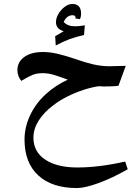

<svg xmlns="http://www.w3.org/2000/svg" viewBox="-20 -798 689 971"><path d="M369 153Q243 153 173.5 89Q104 25 104 -92Q104 -155 132.5 -215.5Q161 -276 213 -323Q237 -345 264.5 -363Q292 -381 323 -395Q294 -406 260 -417Q226 -428 197 -428Q167 -428 145.5 -419.5Q124 -411 88 -389Q80 -397 74 -412Q68 -427 68 -442Q68 -485 103 -510Q138 -535 197 -535Q233 -535 271 -526Q309 -517 360 -500Q410 -482 451.5 -472.5Q493 -463 534 -463L616 -465L579 -364Q562 -362 531.5 -361Q501 -360 480 -362Q444 -357 402.5 -343.5Q361 -330 321 -310Q281 -290 250 -266Q202 -230 175.5 -188Q149 -146 149 -102Q149 -30 209 9.5Q269 49 371 49Q480 49 613 19L626 58Q547 103 478 128Q409 153 369 153ZM262 -568 259 -615 302 -640Q263 -652 263 -686Q263 -707 276 -728.5Q289 -750 308 -764Q327 -778 346 -778Q390 -778 390 -729Q390 -712 384 -701L361 -705L362 -709Q362 -721 347 -721Q318 -721 302 -687Q322 -665 359 -665Q381 -665 409 -670L405 -621Q361 -611 331.5 -600Q302 -589 262 -568Z"/></svg>

Font: Noto Naskh Arabic UI Semi
Style: Bold
Weight: 700
Designer: Monotype Design Team, David Williams, Mohamad Dakak and Nizar Qandah
Foundry: Monotype Imaging Inc.
Version: Version 2.014; ttfautohint (v1.8.4.7-5d5b)